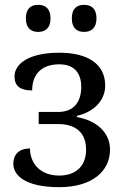

<svg xmlns="http://www.w3.org/2000/svg" viewBox="-20 -764 515 794"><path d="M328 -632C356 -632 379 -647 379 -688C379 -730 356 -744 328 -744C299 -744 277 -730 277 -688C277 -647 299 -632 328 -632ZM138 -632C166 -632 189 -647 189 -688C189 -730 166 -744 138 -744C109 -744 87 -730 87 -688C87 -647 109 -632 138 -632ZM225 10C361 10 435 -56 435 -145C435 -215 381 -265 298 -280V-285C365 -300 415 -346 415 -410C415 -498 345 -546 225 -546C99 -546 40 -500 40 -448C40 -408 64 -390 113 -390C113 -457 152 -498 225 -498C293 -498 316 -455 316 -405C316 -348 290 -301 220 -301H140V-251H220C297 -251 336 -212 336 -145C336 -75 291 -38 225 -38C143 -38 104 -92 104 -150C58 -150 35 -124 35 -87C35 -41 81 10 225 10Z"/></svg>

Font: Noto Serif
Style: Regular
Weight: 400
Designer: Monotype Design Team
Foundry: Monotype Imaging Inc.
Version: Version 2.015